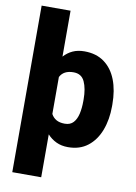

<svg xmlns="http://www.w3.org/2000/svg" viewBox="-102 -815 764 1082"><g transform="rotate(10 280.5 -273.5)"><path d="M535.6 -270.5V-260.3Q535.6 -183.6 512.2 -122.3Q488.8 -61 443.1 -25.6Q397.5 9.8 330.6 9.8Q292.5 9.8 263.2 -4.2Q233.9 -18.1 211.9 -42.5V203.1H46.4V-750H211.9V-487.3Q233.9 -511.7 262.7 -524.9Q291.5 -538.1 329.6 -538.1Q397 -538.1 442.9 -504.6Q488.8 -471.2 512.2 -411.1Q535.6 -351.1 535.6 -270.5ZM371.1 -260.3V-270.5Q371.1 -332 353 -371.6Q335 -411.1 289.1 -411.1Q232.4 -411.1 211.9 -370.6V-159.2Q222.2 -139.2 241.2 -128.2Q260.3 -117.2 290 -117.2Q321.3 -117.2 338.9 -136.5Q356.4 -155.8 363.8 -188.2Q371.1 -220.7 371.1 -260.3Z"/></g></svg>

Font: Vazirmatn RD UI Black
Style: Regular
Weight: 900
Designer: Saber Rastikerdar
Foundry: Saber Rastikerdar
Version: Version 33.003